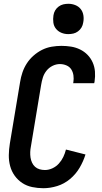

<svg xmlns="http://www.w3.org/2000/svg" viewBox="-20 -985 540 1013"><path d="M209 8Q179 8 150 2Q121 -4 97.5 -19.5Q74 -35 57.5 -58Q41 -81 33.5 -109Q26 -137 26.5 -167Q27 -197 32 -228L86 -552Q90 -578 98.5 -603Q107 -628 121.5 -650.5Q136 -673 157 -691.5Q178 -710 202 -722Q226 -734 252.5 -738.5Q279 -743 304 -743Q330 -743 355 -739Q380 -735 402.5 -724Q425 -713 442 -695.5Q459 -678 469 -655.5Q479 -633 481 -607.5Q483 -582 479 -555L477 -546H366L367 -551Q370 -569 367.5 -587Q365 -605 356 -619Q347 -633 330.5 -640Q314 -647 296 -647Q276 -647 257 -637.5Q238 -628 225 -611.5Q212 -595 206 -575.5Q200 -556 197 -537L143 -212Q140 -197 139.5 -182.5Q139 -168 141 -154Q143 -140 149 -127Q155 -114 165 -105Q175 -96 188.5 -92Q202 -88 217 -88Q237 -88 256.5 -97Q276 -106 290.5 -122Q305 -138 314 -157Q323 -176 328 -196L431 -170Q420 -134 400 -100Q380 -66 349.5 -40.5Q319 -15 282 -3.5Q245 8 209 8ZM340 -805Q321 -805 304 -812Q287 -819 275.5 -833Q264 -847 261.5 -866Q259 -885 262 -904Q264 -918 271 -930Q278 -942 289.5 -950.5Q301 -959 314 -962Q327 -965 341 -965Q360 -965 377.5 -958Q395 -951 406 -937Q417 -923 420 -904Q423 -885 419 -866Q417 -852 410 -840Q403 -828 391.5 -819.5Q380 -811 367 -808Q354 -805 340 -805Z"/></svg>

Font: Iosevka Term Curly
Style: Bold Italic
Weight: 700
Italic angle: -9°
Designer: Belleve Invis
Foundry: Belleve Invis
Version: Version 32.3.0